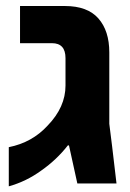

<svg xmlns="http://www.w3.org/2000/svg" viewBox="-20 -622 440 651"><path d="M9.8 9.8Q9.8 1 9.8 -26.4Q9.8 -50.8 9.8 -123Q88.9 -138.7 141.6 -196.3Q202.1 -258.8 202.1 -332Q202.1 -363.3 202.1 -424.8Q202.1 -475.6 156.2 -475.6Q120.1 -475.6 47.9 -475.6Q47.9 -507.8 47.9 -601.6Q85.9 -601.6 200.2 -601.6Q276.4 -601.6 313.5 -559.6Q350.6 -517.6 350.6 -444.3Q350.6 -363.3 350.6 -202.1Q357.4 -151.4 375 0Q341.8 0 242.2 0Q235.4 -32.2 213.9 -128.9Q212.9 -128.9 210 -128.9Q171.9 -80.1 120.1 -43.9Q69.3 -6.8 9.8 9.8Z"/></svg>

Font: Noto Sans Hebrew DECATHLON 
Style: Bold
Weight: 400
Designer: Monotype Design Team
Version: Version 2.000;GOOG;noto-fonts:20170220:a8a215d2e889